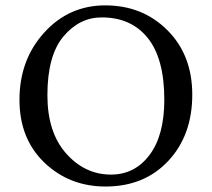

<svg xmlns="http://www.w3.org/2000/svg" viewBox="-20 -678 781 708"><path d="M355 -613.8Q272.9 -613.8 213.9 -543.5Q154.8 -473.1 154.8 -327.1Q154.8 -189.9 223.9 -112.1Q293 -34.2 389.2 -34.2Q477.1 -34.2 531.5 -106.7Q585.9 -179.2 585.9 -310.1Q585.9 -461.9 524.9 -537.8Q463.9 -613.8 355 -613.8ZM689 -329.1Q689 -179.2 600.6 -84.7Q512.2 9.8 369.1 9.8Q236.3 9.8 144 -78.1Q51.8 -166 51.8 -310.1Q51.8 -457 142.8 -557.6Q233.9 -658.2 368.2 -658.2Q505.4 -658.2 597.2 -566.7Q689 -475.1 689 -329.1Z"/></svg>

Font: Biolilbert
Style: Regular
Weight: 400
Designer: Philipp H. Poll
Foundry: Philipp H. Poll
Version: Version 1.1.0